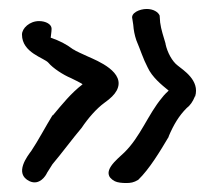

<svg xmlns="http://www.w3.org/2000/svg" viewBox="-20 -454 478 428"><path d="M29 -377C29 -336 79 -325 88 -314C98 -302 121 -287 138 -280C138 -280 165 -267 164 -266C138 -246 119 -222 98 -197H97C84 -176 63 -137 50 -118C42 -107 10 -67 46 -50C68 -40 82 -62 85 -69L97 -88C115 -109 144 -148 162 -169C176 -190 195 -212 213 -225C227 -235 235 -243 240 -252C262 -293 196 -319 176 -328C166 -333 148 -340 144 -344L143 -343V-344C127 -356 113 -363 93 -370C93 -372 95 -383 95 -390C95 -400 82 -407 67 -407C46 -407 29 -391 29 -377ZM236 -50C242 -47 252 -46 261 -46C271 -46 278 -47 288 -53C313 -77 337 -117 356 -149V-150C367 -176 379 -196 396 -213C404 -219 410 -228 414 -238V-239H415C426 -275 388 -298 376 -308C364 -317 353 -337 349 -356V-357C345 -371 339 -388 337 -404L336 -418V-419C333 -427 322 -434 307 -434C291 -434 271 -425 275 -412L277 -399C278 -386 280 -376 284 -364C293 -343 299 -323 309 -304C319 -282 340 -265 356 -252C353 -249 347 -244 341 -236C310 -199 293 -149 257 -114C243 -100 200 -69 236 -50Z"/></svg>

Font: Stray Cat
Style: BdExt
Weight: 700
Version: Version 1.0